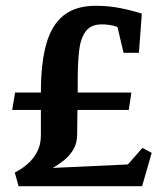

<svg xmlns="http://www.w3.org/2000/svg" viewBox="-20 -642 578 662"><path d="M44 0 31 -47Q31 -47 44.5 -54.5Q58 -62 76 -77.5Q94 -93 107.5 -117.5Q121 -142 121 -176V-263H22L32 -323H121Q121 -424 139.5 -490Q158 -556 199.5 -589Q241 -622 310 -622Q355 -622 395 -614Q435 -606 469 -595L459 -460H406L385 -549Q372 -554 357.5 -556Q343 -558 331 -558Q293 -558 275 -533Q257 -508 252.5 -465Q248 -422 248 -367V-323H433L424 -263H247L246 -179Q246 -149 233.5 -127.5Q221 -106 202 -90.5Q183 -75 162 -63L421 -75L471 -132L503 -115L470 0Z"/></svg>

Font: Manuale
Style: Bold
Weight: 700
Version: Version 1.002